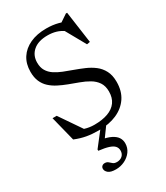

<svg xmlns="http://www.w3.org/2000/svg" viewBox="-233 -795 999 1156"><g transform="rotate(-30 267.0 -217.0)"><path d="M437.5 -638.5 365 -658 426 -699H434.5L465.5 -478.5L443.5 -474.5L357 -629L374.5 -606Q348.5 -624.5 321.8 -632.2Q295 -640 263.5 -640Q199 -640 163.5 -609.5Q128 -579 128 -528.5Q128 -495 141.8 -472Q155.5 -449 179.5 -433Q203.5 -417 234 -405Q264.5 -393 298 -381Q331.5 -369 364.5 -354.8Q397.5 -340.5 424.8 -319.8Q452 -299 468.5 -267.5Q485 -236 485 -190Q485 -125.5 454.8 -81Q424.5 -36.5 371.2 -13.2Q318 10 248 10Q200 10 162.5 3.2Q125 -3.5 84.5 -20L41 -193H70L188 -20.5L105 -73Q144 -52 174.8 -42.2Q205.5 -32.5 240.5 -32.5Q295.5 -32.5 334.8 -46.8Q374 -61 395 -90Q416 -119 416 -163Q416 -201.5 398.8 -227Q381.5 -252.5 353 -269.2Q324.5 -286 290.8 -298.2Q257 -310.5 224 -323Q191 -335.5 162.2 -350.2Q133.5 -365 111.8 -385Q90 -405 77.8 -433.2Q65.5 -461.5 65.5 -501Q65.5 -556 91.2 -596Q117 -636 164.8 -658Q212.5 -680 277.5 -680Q322 -680 360.2 -670Q398.5 -660 437.5 -638.5ZM219 265Q182.5 265 166.8 252Q151 239 151 223Q151 211.5 158.5 204.8Q166 198 177.5 198Q192 198 200.8 205.8Q209.5 213.5 219 221.5Q228.5 229.5 245.5 229.5Q269 229.5 283.8 216Q298.5 202.5 298.5 180Q298.5 161.5 287.2 148.8Q276 136 250.5 127.8Q225 119.5 181.5 114.5V105.5L283 -25H321.5L223 110.5L221.5 63Q268.5 70.5 295.5 84.2Q322.5 98 333.8 116Q345 134 345 155.5Q345 188 326.8 212.8Q308.5 237.5 279.8 251.2Q251 265 219 265Z"/></g></svg>

Font: Newsreader Text
Style: Regular
Weight: 400
Designer: Hugues Gentile
Foundry: Production Type
Version: Version 1.001